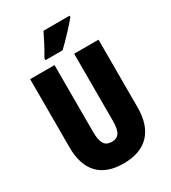

<svg xmlns="http://www.w3.org/2000/svg" viewBox="-222 -1039 1032 1160"><g transform="rotate(-30 294.0 -458.5)"><path d="M454 -917V-927H272C251 -883 226 -834 194 -781V-767H313C363 -814 426 -883 454 -917ZM533 -242V-714H363V-247C363 -167 342 -139 294 -139C249 -139 226 -168 226 -246V-714H56V-238C56 -72 140 10 292 10C448 10 533 -77 533 -242Z"/></g></svg>

Font: Noto Sans Gujarati ExtraCondensed Black
Style: Regular
Weight: 900
Width: 2
Designer: Jelle Bosma - Monotype Design Team, Universal Thirst
Foundry: Monotype Imaging Inc.
Version: Version 2.106